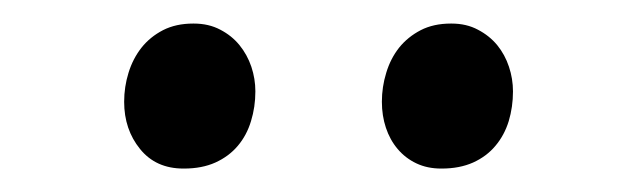

<svg xmlns="http://www.w3.org/2000/svg" viewBox="-20 -813 539 163"><path d="M135.7 -669.9Q112.3 -669.9 98.9 -686.5Q85.4 -703.1 85.4 -726.6Q85.4 -739.3 89.1 -751.2Q92.8 -763.2 100.1 -772.5Q107.4 -781.7 118.4 -787.4Q129.4 -793 144 -793H144.5Q157.2 -793 167 -787.8Q176.8 -782.7 183.3 -774.7Q189.9 -766.6 193.4 -756.3Q196.8 -746.1 196.8 -735.4Q196.8 -722.2 193.1 -710.2Q189.5 -698.2 181.9 -689.2Q174.3 -680.2 162.8 -675Q151.4 -669.9 136.2 -669.9ZM354.5 -669.9Q342.8 -669.9 333.5 -674.3Q324.2 -678.7 317.6 -686.5Q311 -694.3 307.6 -704.6Q304.2 -714.8 304.2 -726.6Q304.2 -739.3 307.9 -751.2Q311.5 -763.2 318.8 -772.5Q326.2 -781.7 337.2 -787.4Q348.1 -793 362.8 -793H363.3Q376 -793 385.7 -787.8Q395.5 -782.7 402.1 -774.7Q408.7 -766.6 412.1 -756.3Q415.5 -746.1 415.5 -735.4Q415.5 -722.2 411.9 -710.2Q408.2 -698.2 400.6 -689.2Q393.1 -680.2 381.6 -675Q370.1 -669.9 355 -669.9Z"/></svg>

Font: MerriweatherLight
Style: Regular
Weight: 300
Designer: Eben Sorkin ( sorkintype@gmail.com )
Foundry: Eben Sorkin
Version: Version 1.055; ttfautohint (v1.4.1)